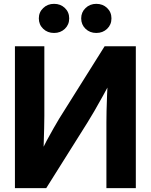

<svg xmlns="http://www.w3.org/2000/svg" viewBox="-20 -965 773 985"><path d="M676.8 0H525.9V-336.9Q525.9 -358.4 526.6 -394.8Q527.3 -431.2 529.3 -478.8Q531.2 -526.4 534.2 -579.6L558.6 -566.4Q531.7 -516.1 507.8 -472.7Q483.9 -429.2 463.9 -395Q443.8 -360.8 428.7 -336.4L217.3 0H56.6V-727.5H207.5V-370.1Q207.5 -345.7 206.5 -305.4Q205.6 -265.1 204.1 -221.4Q202.6 -177.7 200.2 -142.6L183.6 -172.9Q200.7 -208 219.2 -242.7Q237.8 -277.3 254.9 -307.1Q272 -336.9 283.7 -356.4L516.6 -727.5H676.8ZM474.1 -795.9Q440.9 -795.9 418.7 -817.4Q396.5 -838.9 396.5 -870.6Q396.5 -902.3 418.9 -923.8Q441.4 -945.3 474.1 -945.3Q507.3 -945.3 529.5 -924.1Q551.8 -902.8 551.8 -870.6Q551.8 -838.4 529.5 -817.1Q507.3 -795.9 474.1 -795.9ZM257.3 -795.9Q223.6 -795.9 201.4 -817.4Q179.2 -838.9 179.2 -870.6Q179.2 -902.3 201.7 -923.8Q224.1 -945.3 257.3 -945.3Q290.5 -945.3 312.7 -924.1Q335 -902.8 335 -870.6Q335 -838.4 312.7 -817.1Q290.5 -795.9 257.3 -795.9Z"/></svg>

Font: Inter 28pt
Style: Bold
Weight: 700
Designer: Rasmus Andersson
Foundry: rsms
Version: Version 4.001;git-66647c0bb